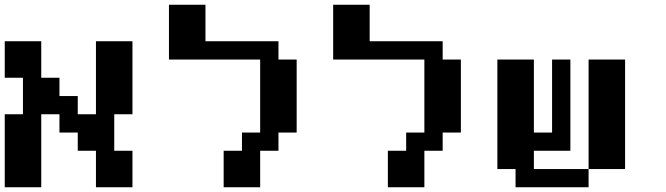

<svg xmlns="http://www.w3.org/2000/svg" viewBox="-20 -789 2808 809"><path d="M0 0V-307.6H76.7V-461.4H0V-615.2H153.8V-461.4H230.5V-384.3H307.6V-307.6H384.3V-615.2H538.1V-307.6H461.4V-153.8H538.1V0H384.3V-153.8H307.6V-230.5H230.5V-307.6H153.8V0Z M922.4 0V-153.8H999.5V-230.5H1076.2V-538.1H691.9V-769H845.7V-615.2H1153.3V-538.1H1230V-230.5H1153.3V-153.8H1076.2V0Z M1614.3 0V-153.8H1691.4V-230.5H1768.1V-538.1H1383.8V-769H1537.6V-615.2H1845.2V-538.1H1921.9V-230.5H1845.2V-153.8H1768.1V0Z M2152.3 0V-76.7H2075.7V-538.1H2229.5V-230.5H2306.2V-538.1H2383.3V-153.8H2229.5V-76.7H2460V0ZM2460 -76.7V-538.1H2613.8V-76.7Z"/></svg>

Font: Good Old DOS
Style: Regular
Weight: 400
Designer: Vasily Draigo
Foundry: Vasily Draigo
Version: 1.0